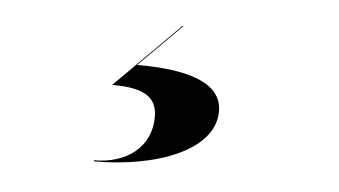

<svg xmlns="http://www.w3.org/2000/svg" viewBox="-32 -49 614 348"><g transform="rotate(5 275.0 125.0)"><path d="M252 165C252 222 206 253 149 253V255C265 255 367 215 367 145C367 90 298 74 212 74L289.5 -3.5H287.5L170 114C225 114 252 127 252 165Z"/></g></svg>

Font: Bodoni* 96pt
Style: Bold Italic
Weight: 700
Italic angle: -13°
Version: Version 2.3